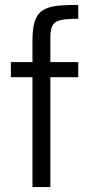

<svg xmlns="http://www.w3.org/2000/svg" viewBox="-20 -763 365 783"><path d="M112.4 0V-448.1H24.3V-510H112.4V-596.2Q112.4 -636.9 118.4 -663.6Q124.4 -690.3 138 -706.3Q151.6 -722.3 173.8 -730.4Q196.1 -738.5 226.9 -740.7Q257.7 -743 299.1 -743V-686.4Q264.1 -686.4 242.1 -683.7Q220.2 -681 207.8 -673.3Q195.3 -665.6 190.4 -650.2Q185.4 -634.7 185.4 -609.3V-510H299.1V-448.1H185.4V0Z"/></svg>

Font: Saira Thin SemiCondensed
Style: Regular
Weight: 100
Width: 4
Version: Version 1.101